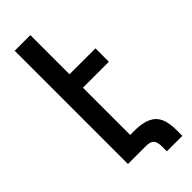

<svg xmlns="http://www.w3.org/2000/svg" viewBox="-275 -791 911 911"><g transform="rotate(-45 180.0 -336.0)"><path d="M164 -407V-90H191Q267 -90 301.5 -59Q336 -28 336 49V88H232V55Q232 24 220 12Q208 0 180 0H59V-760H164V-497H338V-407Z"/></g></svg>

Font: Noto Sans Armenian Medium Cond
Style: Regular
Weight: 500
Width: 3
Designer: Monotype Design team
Foundry: Monotype Imaging Inc.
Version: Version 1.000